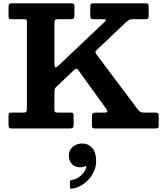

<svg xmlns="http://www.w3.org/2000/svg" viewBox="-20 -770 971 1151"><path d="M31.2 -23Q31.2 -9 34.4 -4.5Q37.5 0 51.2 0H396.8Q412 0 416.6 -4.1Q421.3 -8.3 421.3 -24V-74.5Q421.3 -87 418 -91Q414.8 -95 402.3 -95H328.3Q314.5 -95 310.4 -98.3Q306.3 -101.5 306.3 -115V-215Q306.3 -233 309.4 -239Q312.5 -245 321.3 -253L421 -347.5Q432.3 -357.7 437.5 -358.4Q442.8 -359 452.3 -345.5L616.5 -117.8Q623.5 -108.3 623.5 -101.6Q623.5 -95 604.5 -95H555.2Q541.5 -95 536.4 -91Q531.2 -87 531.2 -72.3V-20Q531.2 -8 534.5 -4Q537.7 0 550.2 0H909.8Q923 0 927.1 -2.9Q931.3 -5.8 931.3 -18.5V-75.3Q931.3 -87.8 927.3 -91.4Q923.3 -95 911.3 -95H849.3Q828.3 -95 821 -99.3Q813.8 -103.5 805.3 -115L559.3 -442.5Q550 -455.3 552.5 -460.6Q555 -466 566.3 -476.3L734.8 -636.5Q744.8 -645.2 752.5 -650.1Q760.3 -655 780.3 -655H849.8Q865 -655 868.1 -659.9Q871.3 -664.7 871.3 -680.2V-727.5Q871.3 -739.5 868.6 -744.7Q866 -750 854.3 -750H540.8Q529.3 -750 525.3 -746.4Q521.3 -742.7 521.3 -730.5V-679Q521.3 -663 525.9 -659Q530.5 -655 547 -655H595.8Q614 -655 615 -651Q616 -647 606.8 -638.5L329 -375.3Q317 -364 311.6 -366.6Q306.3 -369.3 306.3 -393.5V-628.5Q306.3 -645.2 310.3 -650.1Q314.3 -655 330.3 -655H401.8Q417.5 -655 421.9 -659.5Q426.3 -664 426.3 -680.5V-731.5Q426.3 -743.5 421.8 -746.7Q417.3 -750 406.3 -750H51.2Q40 -750 35.6 -746.6Q31.2 -743.2 31.2 -731V-674.7Q31.2 -662 33.9 -658.5Q36.5 -655 49.2 -655H121.5Q134 -655 137.6 -652.7Q141.2 -650.5 141.2 -638V-120Q141.2 -104.8 137.6 -99.9Q134 -95 117.7 -95H49.7Q38 -95 34.6 -91.4Q31.2 -87.8 31.2 -75.5ZM392.7 161.8Q392.7 193.8 410.8 213.3Q428.8 232.8 459.3 232.8Q478.8 232.8 490 226.8Q493.8 224.8 495.8 225Q497.8 225.3 497.3 229Q494.5 247.3 481.4 264.6Q468.3 282 449.4 294.1Q430.5 306.3 409.3 309Q399.3 310.5 399.3 318.8V351.3Q399.3 358.5 402 360Q404.8 361.5 411.3 360.8Q437.5 357.8 463.3 343.8Q489 329.8 509.9 307.4Q530.8 285 543.5 256.8Q556.3 228.5 556.3 197.5Q556.3 143 532.8 116.6Q509.3 90.2 472.3 90.2Q440.3 90.2 416.5 110Q392.7 129.8 392.7 161.8Z"/></svg>

Font: Besley
Style: Regular
Weight: 400
Designer: Owen Earl
Foundry: indestructible type*
Version: Version 4.000